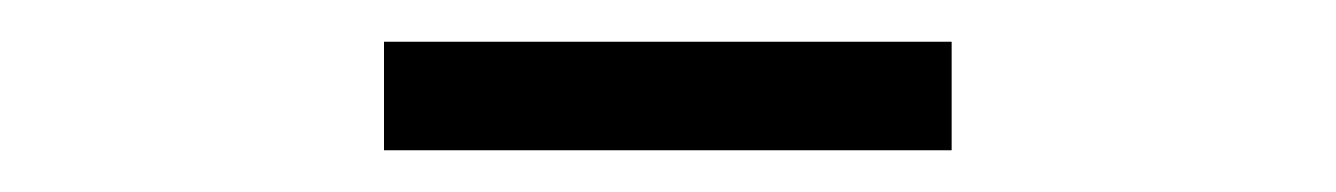

<svg xmlns="http://www.w3.org/2000/svg" viewBox="-20 -683 640 92"><path d="M164 -611V-663H436V-611Z"/></svg>

Font: Red Hat Text VF
Style: Regular
Weight: 300
Designer: Pentagram, MCKL
Foundry: Pentagram, MCKL
Version: Version 1.023